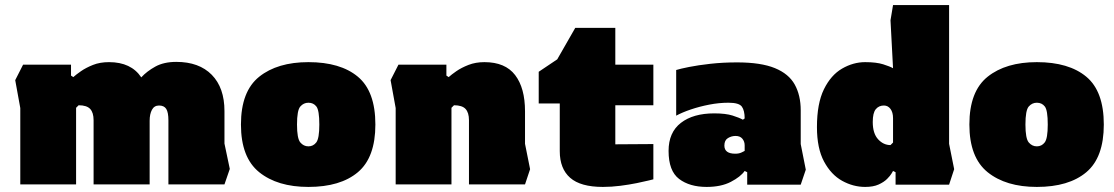

<svg xmlns="http://www.w3.org/2000/svg" viewBox="-20 -727 4392 757"><path d="M40 -411 71 -472H260V-429L269 -423Q280 -433 299.5 -446.5Q319 -460 346.5 -471Q374 -482 410 -482Q497 -482 537 -422Q559 -446 592.5 -464.5Q626 -483 675 -483Q765 -483 815 -432Q865 -381 865 -289V-161L886 -61L865 0H644V-252Q644 -284 635.5 -297.5Q627 -311 607 -311Q588 -311 579 -294Q570 -277 570 -251V0H349V-253Q349 -283 335.5 -297.5Q322 -312 290 -312L280 -302V0H60V-301Z M1196 10Q1074 10 1002 -48Q930 -106 930 -236Q930 -367 1002 -424.5Q1074 -482 1196 -482Q1322 -482 1391 -424.5Q1460 -367 1460 -236Q1460 -106 1391 -48Q1322 10 1196 10ZM1196 -150Q1215 -150 1227 -165.5Q1239 -181 1239 -236Q1239 -292 1227.5 -307Q1216 -322 1196 -322Q1177 -322 1164 -307Q1151 -292 1151 -236Q1151 -181 1164 -165.5Q1177 -150 1196 -150Z M1540 0V-301L1520 -411L1551 -472H1740V-429L1749 -423Q1760 -433 1779.5 -446.5Q1799 -460 1827 -471Q1855 -482 1890 -482Q1972 -482 2011 -431Q2050 -380 2050 -288V-160L2070 -60L2050 0H1829V-253Q1829 -283 1815.5 -297.5Q1802 -312 1770 -312L1760 -302V0Z M2357 10Q2269 10 2228 -26Q2187 -62 2187 -131V-319H2104V-444L2177 -493L2248 -617H2406V-472H2556V-312H2406V-158L2556 -159V-20Q2556 -20 2538 -15.5Q2520 -11 2490.5 -5Q2461 1 2426 5.5Q2391 10 2357 10Z M2766 10Q2699 10 2657.5 -21.5Q2616 -53 2616 -132Q2616 -205 2664.5 -242.5Q2713 -280 2796 -280Q2841 -280 2868 -271.5Q2895 -263 2909 -255L2916 -260Q2916 -291 2905 -306.5Q2894 -322 2852 -322Q2815 -322 2776.5 -314.5Q2738 -307 2704 -295.5Q2670 -284 2646 -271V-451Q2662 -456 2697 -463Q2732 -470 2781 -475.5Q2830 -481 2886 -481Q2980 -481 3035 -458.5Q3090 -436 3113.5 -393.5Q3137 -351 3137 -292V-159L3157 -58L3137 1H2926V-48L2916 -53Q2900 -30 2861.5 -10Q2823 10 2766 10ZM2879 -121Q2894 -121 2904 -126Q2914 -131 2916 -132V-154Q2916 -169 2907 -180Q2898 -191 2880 -191Q2864 -191 2850 -182.5Q2836 -174 2836 -153Q2836 -121 2879 -121Z M3391 10Q3344 10 3300.5 -14Q3257 -38 3229 -90Q3201 -142 3201 -226Q3201 -319 3228.5 -375Q3256 -431 3300 -456.5Q3344 -482 3391 -482Q3435 -482 3462 -473.5Q3489 -465 3501 -458L3491 -647L3501 -707H3722V-160L3742 -60L3722 1H3511V-48L3501 -53Q3501 -53 3495.5 -43.5Q3490 -34 3477.5 -21.5Q3465 -9 3444 0.5Q3423 10 3391 10ZM3491 -155 3501 -165V-261Q3501 -284 3491 -297.5Q3481 -311 3465 -311Q3445 -311 3433 -296.5Q3421 -282 3421 -246Q3421 -201 3442 -178Q3463 -155 3491 -155Z M4068 10Q3946 10 3874 -48Q3802 -106 3802 -236Q3802 -367 3874 -424.5Q3946 -482 4068 -482Q4194 -482 4263 -424.5Q4332 -367 4332 -236Q4332 -106 4263 -48Q4194 10 4068 10ZM4068 -150Q4087 -150 4099 -165.5Q4111 -181 4111 -236Q4111 -292 4099.5 -307Q4088 -322 4068 -322Q4049 -322 4036 -307Q4023 -292 4023 -236Q4023 -181 4036 -165.5Q4049 -150 4068 -150Z"/></svg>

Font: Rowdies
Style: Bold
Weight: 700
Designer: Jaikishan Patel
Version: Version 1.000; ttfautohint (v1.8.3)